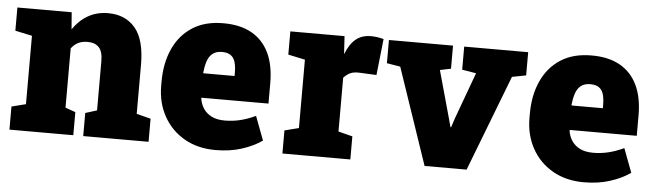

<svg xmlns="http://www.w3.org/2000/svg" viewBox="-40 -679 2833 829"><g transform="rotate(5 1376.0 -264.0)"><path d="M18.6 0V-100.1L80.1 -115.7V-412.1L6.8 -427.7V-528.3H242.2L248 -454.6Q274.4 -494.1 312.7 -516.1Q351.1 -538.1 399.9 -538.1Q474.1 -538.1 517.1 -487.8Q560.1 -437.5 560.1 -328.1V-115.7L621.6 -100.1V0H338.4V-100.1L388.2 -115.7V-328.6Q388.2 -371.1 371.1 -388.9Q354 -406.7 322.3 -406.7Q298.3 -406.7 281.2 -398.2Q264.2 -389.6 251.5 -372.6V-115.7L295.4 -100.1V0Z M912.1 10.3Q834.5 10.3 776.6 -23.2Q718.8 -56.6 686.8 -114.7Q654.8 -172.9 654.8 -246.1V-264.2Q654.8 -344.7 683.1 -406.7Q711.4 -468.8 766.1 -503.7Q820.8 -538.6 900.4 -538.1Q972.2 -538.1 1021.7 -510.5Q1071.3 -482.9 1097.2 -429.4Q1123 -376 1123 -297.9V-209.5H832.5L832 -206.1Q835.9 -181.2 848.9 -161.9Q861.8 -142.6 884.8 -131.3Q907.7 -120.1 941.4 -120.1Q974.6 -120.1 1006.6 -127.7Q1038.6 -135.3 1074.2 -151.9L1113.3 -48.3Q1077.6 -22.9 1026.4 -6.3Q975.1 10.3 912.1 10.3ZM832.5 -315.4H966.8V-328.1Q966.8 -356.4 961.2 -375.5Q955.6 -394.5 941.9 -404.3Q928.2 -414.1 904.3 -414.1Q878.4 -414.1 863 -401.6Q847.7 -389.2 840.6 -367.4Q833.5 -345.7 830.6 -317.9Z M1201.7 0V-100.1L1263.2 -115.7V-412.1L1189.9 -427.7V-528.3H1424.8L1428.7 -463.9L1429.7 -450.7Q1447.3 -495.6 1473.4 -516.8Q1499.5 -538.1 1538.6 -538.1Q1549.3 -538.1 1564 -536.4Q1578.6 -534.7 1593.8 -530.3L1576.7 -373L1503.4 -376.5Q1478 -377.4 1463.6 -370.8Q1449.2 -364.3 1434.6 -349.1V-115.7L1496.1 -100.1V0Z M1817.9 0 1675.8 -418 1617.2 -427.7V-528.3H1895V-428.2L1847.7 -418.5L1903.8 -216.8L1914.6 -176.8H1917.5L1930.7 -216.8L2004.4 -418L1943.4 -428.2V-528.3H2220.7V-427.7L2160.2 -416L2000 0Z M2508.3 10.3Q2430.7 10.3 2372.8 -23.2Q2314.9 -56.6 2283 -114.7Q2251 -172.9 2251 -246.1V-264.2Q2251 -344.7 2279.3 -406.7Q2307.6 -468.8 2362.3 -503.7Q2417 -538.6 2496.6 -538.1Q2568.4 -538.1 2617.9 -510.5Q2667.5 -482.9 2693.4 -429.4Q2719.2 -376 2719.2 -297.9V-209.5H2428.7L2428.2 -206.1Q2432.1 -181.2 2445.1 -161.9Q2458 -142.6 2481 -131.3Q2503.9 -120.1 2537.6 -120.1Q2570.8 -120.1 2602.8 -127.7Q2634.8 -135.3 2670.4 -151.9L2709.5 -48.3Q2673.8 -22.9 2622.6 -6.3Q2571.3 10.3 2508.3 10.3ZM2428.7 -315.4H2563V-328.1Q2563 -356.4 2557.4 -375.5Q2551.8 -394.5 2538.1 -404.3Q2524.4 -414.1 2500.5 -414.1Q2474.6 -414.1 2459.2 -401.6Q2443.8 -389.2 2436.8 -367.4Q2429.7 -345.7 2426.8 -317.9Z"/></g></svg>

Font: Roboto Slab LO Black
Style: Regular
Weight: 900
Designer: Google
Version: Version 2.000